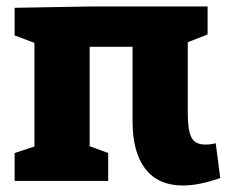

<svg xmlns="http://www.w3.org/2000/svg" viewBox="-20 -557 702 591"><path d="M658 -9Q592 14 543 14Q467 14 427.5 -37Q388 -88 388 -184V-413H256V-107L313 -86V0H25V-86L86 -106V-425L25 -448V-533L255 -537H619V-451L558 -427V-208Q558 -157 569 -134.5Q580 -112 612 -112Q628 -112 644 -116Z"/></svg>

Font: Bitter Pro ExtraBold
Style: Regular
Weight: 800
Designer: Sol Matas, and Bitter project Authors
Foundry: Sol Matas
Version: Version 1.010